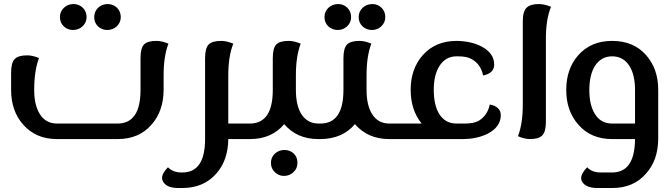

<svg xmlns="http://www.w3.org/2000/svg" viewBox="-20 -691 3325 954"><path d="M756.8 -487.8Q784.2 -487.8 816.9 -474.1Q793 -412.1 793 -316.9V-243.2Q792 -138.2 732.9 -71.8Q670.9 0 564.9 0H263.2Q158.2 0 95.2 -71.8Q35.2 -139.2 35.2 -244.1V-330.1Q35.2 -379.9 53.2 -397.9Q70.8 -416 115.2 -416Q141.1 -416 173.8 -402.8Q149.9 -339.8 149.9 -245.1V-244.1Q149.9 -169.9 176.8 -126Q206.1 -77.1 263.2 -77.1H564Q678.2 -77.1 678.2 -244.1V-401.9Q678.2 -452.1 695.8 -470.2Q713.9 -487.8 756.8 -487.8ZM466.8 -560.1Q448.2 -578.1 448.2 -606Q448.2 -633.8 467.8 -652.8Q487.8 -670.9 515.1 -670.9Q542 -670.9 561 -652.8Q580.1 -633.8 580.1 -606Q580.1 -579.1 560.1 -560.1Q540 -542 513.2 -542Q485.8 -542 466.8 -560.1ZM296.9 -560.1Q277.8 -578.1 277.8 -606Q277.8 -633.8 297.9 -652.8Q317.9 -670.9 345.2 -670.9Q372.1 -670.9 391.1 -652.8Q410.2 -633.8 410.2 -606Q410.2 -579.1 390.1 -560.1Q370.1 -542 342.8 -542Q315.9 -542 296.9 -560.1Z M1224.1 0H1114.3Q1113.3 105 1055.2 170.9Q992.2 243.2 886.2 243.2H866.2Q804.2 243.2 788.1 207Q785.2 200.7 785.2 193.4Q785.2 169.9 814.5 140.1Q839.4 166 882.3 166H886.2Q999 166 999 0V-401.9Q999 -452.1 1017.1 -470.2Q1035.2 -487.8 1079.1 -487.8Q1105.5 -487.8 1139.2 -474.1Q1114.3 -412.1 1114.3 -316.9V-77.1H1224.1Z M1567.4 -77.1V0H1562Q1455.1 0 1392.1 -74.2Q1330.1 0 1222.2 0H1217.3V-77.1H1221.2Q1335.4 -77.1 1335.4 -244.1V-401.9Q1335.4 -452.1 1353 -470.2Q1371.1 -487.8 1414.1 -487.8Q1441.4 -487.8 1474.1 -474.1Q1450.2 -412.1 1450.2 -316.9V-244.1Q1450.2 -169.9 1476.1 -126Q1506.3 -77.1 1563.5 -77.1ZM1439.5 71.8Q1458 89.8 1458 118.2Q1458 146 1438.5 164.1Q1418.5 183.1 1391.1 183.1Q1364.3 183.1 1345.2 164.1Q1326.2 146 1326.2 118.2Q1326.2 90.8 1346.2 71.8Q1366.2 54.2 1393.1 54.2Q1420.4 54.2 1439.5 71.8Z M1781.2 -560.1Q1762.2 -578.1 1762.2 -606Q1762.2 -633.8 1782.2 -652.8Q1802.2 -670.9 1830.6 -670.9Q1856.4 -670.9 1875.5 -652.8Q1894.5 -633.8 1894.5 -606Q1894.5 -579.1 1874.5 -560.1Q1854.5 -542 1828.6 -542Q1800.3 -542 1781.2 -560.1ZM1611.3 -560.1Q1592.3 -578.1 1592.3 -606Q1592.3 -633.8 1612.3 -652.8Q1632.3 -670.9 1660.6 -670.9Q1686.5 -670.9 1705.6 -652.8Q1724.6 -633.8 1724.6 -606Q1724.6 -579.1 1704.6 -560.1Q1684.6 -542 1658.2 -542Q1631.3 -542 1611.3 -560.1ZM1923.3 -77.1V0H1913.6Q1807.6 0 1743.7 -74.2Q1681.6 -1 1573.2 0H1563.5V-77.1H1572.3Q1686.5 -77.1 1686.5 -244.1V-401.9Q1686.5 -452.1 1704.6 -470.2Q1722.7 -487.8 1766.6 -487.8Q1792.5 -487.8 1825.2 -474.1Q1801.3 -412.1 1801.3 -316.9V-244.1Q1801.3 -169.9 1827.6 -126Q1857.4 -77.1 1914.6 -77.1Z M2413.6 -171.9Q2468.3 -161.1 2468.3 -118.2Q2468.3 -62 2405.3 -27.8Q2353.5 -1 2282.2 0H1919.4V-77.1H2075.2Q2020.5 -144 2020.5 -245.1Q2020.5 -349.1 2080.6 -417Q2143.6 -487.8 2248.5 -487.8Q2320.3 -486.8 2372.6 -460Q2435.5 -426.8 2435.5 -370.1Q2435.5 -327.1 2380.4 -315.9Q2369.6 -371.1 2324.2 -397Q2301.3 -411.1 2255.4 -411.1H2248.5Q2193.4 -411.1 2162.6 -361.8Q2135.3 -317.9 2135.3 -244.1Q2135.3 -169.9 2161.6 -126Q2191.4 -77.1 2248.5 -77.1H2288.6Q2335.4 -77.1 2358.4 -90.8Q2402.3 -117.2 2413.6 -171.9Z M2657.7 -670.9Q2684.6 -670.9 2717.8 -657.2Q2692.4 -595.2 2692.4 -500V-85.9Q2692.4 -36.1 2674.3 -18.1Q2656.7 0 2613.8 0Q2586.4 0 2553.7 -14.2Q2577.6 -76.2 2577.6 -170.9V-585Q2577.6 -634.8 2596.7 -652.8Q2614.7 -670.9 2657.7 -670.9Z M3135.3 -244.1Q3135.3 -317.9 3108.4 -361.8Q3078.1 -411.1 3021.5 -411.1Q2966.3 -411.1 2935.1 -361.8Q2908.2 -316.9 2908.2 -244.1Q2908.2 -169.9 2935.1 -126Q2964.4 -77.1 3021.5 -77.1H3135.3ZM3021.5 -487.8Q3128.4 -487.8 3190.4 -417Q3250.5 -349.1 3250.5 -244.1V0Q3249.5 105 3190.4 170.9Q3128.4 243.2 3022.5 243.2H2949.2Q2886.2 243.2 2870.1 207Q2867.7 200.7 2867.7 194.3Q2867.7 170.4 2897.5 140.1Q2921.4 166 2964.8 166H3021.5Q3134.3 166 3135.3 0H3021.5Q2915.5 0 2853.5 -71.8Q2793.5 -140.1 2793.5 -244.1Q2793.5 -349.1 2853.5 -417Q2916.5 -487.8 3021.5 -487.8Z"/></svg>

Font: Sukar
Style: Bold
Weight: 700
Designer: Dario Muhafara - Ghiath Alsory
Foundry: Dario Muhafara - Ghiath Alsory
Version: Version 1.00 March 27, 2016, initial release